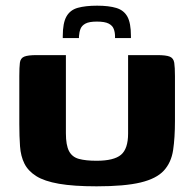

<svg xmlns="http://www.w3.org/2000/svg" viewBox="-20 -654 684 676"><path d="M596 -228Q596 -169 589.5 -125.5Q583 -82 557 -53.5Q531 -25 475 -11.5Q419 2 320 2Q239 2 187.5 -7Q136 -16 107.5 -34Q79 -52 66 -78Q53 -104 50.5 -139Q48 -174 48 -217V-386Q48 -417 50 -433Q52 -449 65 -454.5Q78 -460 109 -460H212V-185Q212 -143 223 -122Q234 -101 258 -94.5Q282 -88 320 -88Q381 -88 406 -109Q431 -130 431 -184V-460H533Q565 -460 578 -454.5Q591 -449 593.5 -433Q596 -417 596 -386ZM201 -520V-527Q201 -573 214 -596Q227 -619 254 -626.5Q281 -634 322 -634Q363 -634 389.5 -626Q416 -618 428.5 -595.5Q441 -573 441 -527V-520H385V-526Q385 -540 380.5 -552Q376 -564 362.5 -571Q349 -578 321 -578Q294 -578 281 -571Q268 -564 263.5 -552.5Q259 -541 258 -526V-520Z"/></svg>

Font: Genos Thin
Style: Bold
Weight: 700
Version: Version 1.010